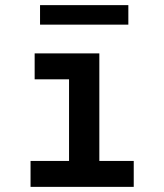

<svg xmlns="http://www.w3.org/2000/svg" viewBox="-20 -728 640 748"><path d="M99 0V-101H249V-419H115V-520H367V-101H501V0ZM136 -632V-708H480V-632Z"/></svg>

Font: Iosevka Plex Etoile
Style: Bold
Weight: 700
Designer: Belleve Invis
Foundry: Belleve Invis
Version: Version 25.1.1; ttfautohint (v1.8.4)